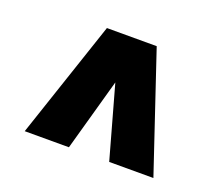

<svg xmlns="http://www.w3.org/2000/svg" viewBox="-80 -780 742 645"><g transform="rotate(20 291.0 -458.0)"><path d="M363 -248 291 -506 219 -248H61L202 -668H380L521 -248Z"/></g></svg>

Font: Celebes Black
Style: Regular
Weight: 900
Designer: Anugrah Pasau
Foundry: Lafontype
Version: Version 1.000; ttfautohint (v1.8.4)